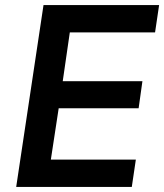

<svg xmlns="http://www.w3.org/2000/svg" viewBox="-20 -739 649 759"><path d="M44 0 152 -719H609L593 -611H256L228 -418H543L528 -311H212L181 -108H517L501 0Z"/></svg>

Font: Nunitoga
Style: Bold Italic
Weight: 700
Italic angle: -9°
Designer: Vernon Adams
Foundry: Vernon Adams
Version: Version 1.0